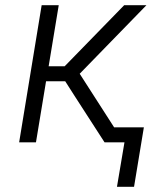

<svg xmlns="http://www.w3.org/2000/svg" viewBox="-20 -550 640 742"><path d="M432 172 461 0H384L271 -175L232 -236H158L119 0H54L141 -530H207L168 -294H230L460 -530H546L288 -265L421 -58H536L498 172Z"/></svg>

Font: Iosevka Curly LtExObl
Style: Regular
Weight: 300
Width: 7
Italic angle: -9°
Monospace: yes
Designer: Belleve Invis
Foundry: Belleve Invis
Version: Version 11.1.0; ttfautohint (v1.8.3)